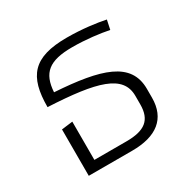

<svg xmlns="http://www.w3.org/2000/svg" viewBox="-131 -705 842 839"><g transform="rotate(-30 290.0 -285.5)"><path d="M138 -392C144 -486 188 -523 305 -523C375 -523 443 -514 487 -505L497 -552C454 -561 383 -571 305 -571C135 -571 81 -505 81 -350C324 -338 438 -307 438 -201V-158C438 -79 397 -48 305 -48H143V-241L87 -234V0H306C429 0 497 -52 497 -158V-202C497 -339 367 -377 138 -392Z"/></g></svg>

Font: FiraGO Light
Style: Regular
Weight: 300
Designer: bBox Type
Foundry: bBox Type GmbH
Version: Version 1.001;PS 001.001;hotconv 1.0.88;makeotf.lib2.5.64775